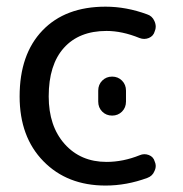

<svg xmlns="http://www.w3.org/2000/svg" viewBox="-20 -578 561 587"><path d="M453.1 -482.4Q449.2 -467.8 435.1 -461.9Q420.9 -456.1 406.2 -461.9Q353.5 -483.4 305.7 -483.4Q221.7 -483.4 175.3 -431.6Q128.9 -379.9 128.9 -283.2Q128.9 -192.4 177.7 -137.7Q226.6 -83 305.7 -83Q356.4 -83 407.2 -103.5Q420.9 -109.4 435.1 -104Q449.2 -98.6 453.1 -84Q456.1 -77.1 456.1 -71.3Q456.1 -62.5 452.1 -54.7Q446.3 -40 430.7 -34.2Q367.2 -10.7 302.7 -10.7Q185.5 -10.7 112.8 -85Q40 -159.2 40 -283.2Q40 -412.1 109.9 -484.9Q179.7 -557.6 302.7 -557.6Q366.2 -557.6 429.7 -534.2Q445.3 -529.3 452.1 -513.7Q456.1 -504.9 456.1 -496.1Q456.1 -489.3 453.1 -482.4ZM280.3 -267.6V-300.8Q280.3 -319.3 292.5 -331.5Q304.7 -343.8 322.8 -343.8Q340.8 -343.8 353 -331.5Q365.2 -319.3 365.2 -300.8V-267.6Q365.2 -249 353 -236.8Q340.8 -224.6 322.8 -224.6Q304.7 -224.6 292.5 -236.8Q280.3 -249 280.3 -267.6Z"/></svg>

Font: Gen Jyuu Gothic P Regular
Style: Regular
Weight: 400
Designer: [Source Han Sans]
Ryoko NISHIZUKA  (kana & ideographs); Paul D. Hunt (Latin, Greek & Cyrillic); Wenlong ZHANG  (bopomofo
Version: Version 1.002.20150607